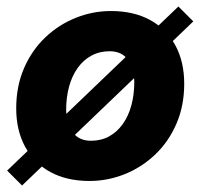

<svg xmlns="http://www.w3.org/2000/svg" viewBox="-20 -546 640 592"><path d="M256 12Q186 12 135.5 -15.5Q85 -43 57.5 -93.5Q30 -144 30 -212Q30 -280 54 -335.5Q78 -391 119.5 -430.5Q161 -470 213.5 -491Q266 -512 322 -512Q392 -512 442.5 -484.5Q493 -457 520.5 -406.5Q548 -356 548 -288Q548 -220 524 -164.5Q500 -109 458.5 -69.5Q417 -30 364.5 -9Q312 12 256 12ZM260 -112Q292 -112 316.5 -125.5Q341 -139 358.5 -163.5Q376 -188 385 -221Q394 -254 394 -292Q394 -334 375 -361Q356 -388 318 -388Q287 -388 262 -374.5Q237 -361 219.5 -336.5Q202 -312 193 -279Q184 -246 184 -208Q184 -166 203.5 -139Q223 -112 260 -112ZM48 26 2 -20 530 -526 576 -480Z"/></svg>

Font: Source Code Pro ExtraLight Black
Style: Italic
Weight: 900
Italic angle: -11°
Monospace: yes
Version: Version 1.016;hotconv 1.0.116;makeotfexe 2.5.65601